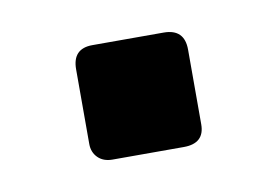

<svg xmlns="http://www.w3.org/2000/svg" viewBox="-33 -183 329 228"><g transform="rotate(-10 131.5 -69.0)"><path d="M64 -23V-113Q64 -138 88 -138H174Q199 -138 199 -113V-23Q199 0 174 0H88Q77 0 70.5 -6.5Q64 -13 64 -23Z"/></g></svg>

Font: Mina
Style: Bold
Weight: 700
Version: Version 1.000